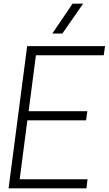

<svg xmlns="http://www.w3.org/2000/svg" viewBox="-20 -1033 596 1053"><path d="M454 0H27L129 -780H556L549 -730H177L137 -423H459L452 -373H130L88 -50H460ZM322 -849H267L378 -1013H436Z"/></svg>

Font: Tanohe Sans Light
Style: Italic
Weight: 300
Designer: Village Type and Design LLC & Cristiano Sobral
Foundry: Cooper Hewitt Smithsonian Design Museum
Version: Version 1.00;September 29, 2021;FontCreator 13.0.0.2655 64-b